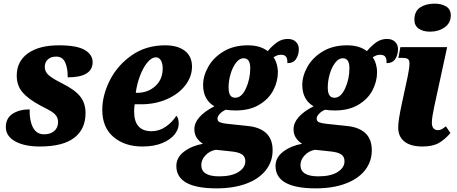

<svg xmlns="http://www.w3.org/2000/svg" viewBox="-20 -795 2510 1055"><path d="M12 -97Q12 -145 49 -169.5Q86 -194 143 -194Q141 -135 160.5 -96Q180 -57 222 -57Q257 -57 278 -75Q299 -93 299 -124Q299 -145 288.5 -159Q278 -173 262.5 -182.5Q247 -192 204 -214Q136 -250 104 -287.5Q72 -325 72 -379Q72 -458 133.5 -502Q195 -546 304 -546Q402 -546 445.5 -520.5Q489 -495 489 -454Q489 -370 352 -370Q353 -418 338.5 -451Q324 -484 289 -484Q259 -484 242.5 -468Q226 -452 226 -428Q226 -400 248.5 -381Q271 -362 321 -337Q393 -301 421.5 -264Q450 -227 450 -174Q450 -85 387.5 -37.5Q325 10 199 10Q114 10 63 -18.5Q12 -47 12 -97Z M542 -192Q542 -271 583.5 -353.5Q625 -436 703.5 -491Q782 -546 887 -546Q957 -546 996 -515.5Q1035 -485 1035 -429Q1035 -374 998.5 -326.5Q962 -279 898 -250.5Q834 -222 756 -222H720Q717 -204 717 -182Q717 -74 813 -74Q855 -74 891 -99Q927 -124 949 -159Q962 -146 962 -115Q962 -85 939.5 -56.5Q917 -28 872 -9Q827 10 762 10Q666 10 604 -42Q542 -94 542 -192ZM733 -285Q793 -285 833.5 -322Q874 -359 874 -419Q874 -447 864 -463.5Q854 -480 837 -480Q813 -480 789.5 -451.5Q766 -423 749 -377.5Q732 -332 726 -285Z M949 117Q949 70 991.5 38Q1034 6 1095 -5Q1075 -17 1061.5 -37Q1048 -57 1048 -85Q1048 -154 1158 -211Q1128 -228 1112 -257.5Q1096 -287 1096 -328Q1096 -378 1124.5 -428.5Q1153 -479 1208.5 -512.5Q1264 -546 1342 -546Q1410 -546 1451 -514Q1478 -546 1504 -563.5Q1530 -581 1561 -581Q1590 -581 1606 -565Q1622 -549 1622 -525Q1622 -494 1607 -471Q1592 -448 1559 -448Q1560 -472 1552 -483Q1544 -494 1525 -494Q1513 -494 1504 -491Q1495 -488 1483 -480Q1494 -465 1500.5 -443Q1507 -421 1507 -400Q1507 -347 1481.5 -298.5Q1456 -250 1403.5 -219Q1351 -188 1275 -188Q1247 -188 1221 -192Q1200 -183 1187.5 -169Q1175 -155 1175 -144Q1175 -129 1187.5 -123.5Q1200 -118 1226 -115L1339 -103Q1406 -97 1442 -64Q1478 -31 1478 31Q1478 93 1440.5 140.5Q1403 188 1333.5 214Q1264 240 1170 240Q949 240 949 117ZM1355 -420Q1355 -448 1346 -461.5Q1337 -475 1318 -475Q1296 -475 1277 -450.5Q1258 -426 1247 -388.5Q1236 -351 1236 -315Q1236 -285 1245 -271.5Q1254 -258 1273 -258Q1308 -258 1331.5 -309.5Q1355 -361 1355 -420ZM1328 91Q1328 65 1308.5 52.5Q1289 40 1241 36L1166 28Q1132 34 1109 58.5Q1086 83 1086 112Q1086 174 1184 174Q1253 174 1290.5 150Q1328 126 1328 91Z M1494 117Q1494 70 1536.5 38Q1579 6 1640 -5Q1620 -17 1606.5 -37Q1593 -57 1593 -85Q1593 -154 1703 -211Q1673 -228 1657 -257.5Q1641 -287 1641 -328Q1641 -378 1669.5 -428.5Q1698 -479 1753.5 -512.5Q1809 -546 1887 -546Q1955 -546 1996 -514Q2023 -546 2049 -563.5Q2075 -581 2106 -581Q2135 -581 2151 -565Q2167 -549 2167 -525Q2167 -494 2152 -471Q2137 -448 2104 -448Q2105 -472 2097 -483Q2089 -494 2070 -494Q2058 -494 2049 -491Q2040 -488 2028 -480Q2039 -465 2045.5 -443Q2052 -421 2052 -400Q2052 -347 2026.5 -298.5Q2001 -250 1948.5 -219Q1896 -188 1820 -188Q1792 -188 1766 -192Q1745 -183 1732.5 -169Q1720 -155 1720 -144Q1720 -129 1732.5 -123.5Q1745 -118 1771 -115L1884 -103Q1951 -97 1987 -64Q2023 -31 2023 31Q2023 93 1985.5 140.5Q1948 188 1878.5 214Q1809 240 1715 240Q1494 240 1494 117ZM1900 -420Q1900 -448 1891 -461.5Q1882 -475 1863 -475Q1841 -475 1822 -450.5Q1803 -426 1792 -388.5Q1781 -351 1781 -315Q1781 -285 1790 -271.5Q1799 -258 1818 -258Q1853 -258 1876.5 -309.5Q1900 -361 1900 -420ZM1873 91Q1873 65 1853.5 52.5Q1834 40 1786 36L1711 28Q1677 34 1654 58.5Q1631 83 1631 112Q1631 174 1729 174Q1798 174 1835.5 150Q1873 126 1873 91Z M2257 -686Q2257 -733 2288.5 -754Q2320 -775 2368 -775Q2406 -775 2431.5 -759.5Q2457 -744 2457 -710Q2457 -669 2423.5 -645Q2390 -621 2343 -621Q2305 -621 2281 -637.5Q2257 -654 2257 -686ZM2168 -95Q2168 -134 2189 -230L2220 -374Q2230 -422 2230 -446Q2230 -464 2221.5 -470.5Q2213 -477 2189 -477H2169L2180 -536H2437L2366 -209Q2360 -180 2356.5 -158.5Q2353 -137 2353 -120Q2353 -101 2361.5 -90.5Q2370 -80 2385 -80Q2398 -80 2406.5 -84.5Q2415 -89 2430 -101L2455 -64Q2425 -29 2391.5 -9.5Q2358 10 2301 10Q2237 10 2202.5 -17Q2168 -44 2168 -95Z"/></svg>

Font: Noto Serif NarrowBlack
Style: Italic
Weight: 900
Width: 4
Italic angle: -12°
Designer: Monotype Design Team
Foundry: Monotype Imaging Inc.
Version: Version 1.001